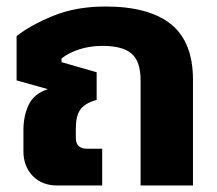

<svg xmlns="http://www.w3.org/2000/svg" viewBox="-20 -570 667 590"><path d="M156 0Q109 0 80.5 -29.5Q52 -59 52 -105V-171Q52 -213 68 -247.5Q84 -282 127 -296L31 -323V-459Q74 -493 144 -521.5Q214 -550 304 -550Q438 -550 505.5 -495.5Q573 -441 573 -325V0H412V-324Q412 -381 384.5 -405Q357 -429 295 -429Q256 -429 222.5 -418Q189 -407 169 -390V-379L277 -348V-263Q241 -253 227 -233.5Q213 -214 213 -175V-147Q213 -113 247 -113H294V0Z"/></svg>

Font: Kanit SemiBold
Style: Regular
Weight: 600
Designer: Katatrad Team
Foundry: CadsonDemak
Version: Version 2.000; ttfautohint (v1.8.3)